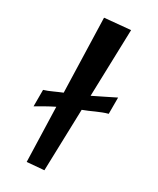

<svg xmlns="http://www.w3.org/2000/svg" viewBox="-202 -843 750 914"><g transform="rotate(30 173.0 -386.0)"><path d="M338.9 -383.8Q323.7 -379.9 308.8 -374Q293.9 -368.2 278.8 -361.6Q263.7 -355 248.3 -348.1Q232.9 -341.3 217.8 -335.9L208 2L115.2 9.8L106 -288.1Q80.1 -275.4 56.6 -262Q33.2 -248.5 11.2 -235.8V-326.2Q21.5 -329.1 33 -333.7Q44.4 -338.4 56.6 -343.8Q68.8 -349.1 80.8 -354.5Q92.8 -359.9 103 -363.8L90.8 -769L231.9 -782.2L221.2 -415Q248 -427.7 277.3 -442.6Q306.6 -457.5 338.9 -473.1Z"/></g></svg>

Font: Original Surfer
Style: Regular
Weight: 400
Designer: Astigmatic (AOETI)
Foundry: Astigmatic (AOETI)
Version: Version 1.001